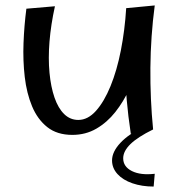

<svg xmlns="http://www.w3.org/2000/svg" viewBox="-20 -486 664 706"><path d="M246 10Q190 10 154 -18.5Q118 -47 98 -95Q78 -143 71 -203Q64 -263 66.5 -328Q69 -393 77 -454L182 -463Q167 -395 162 -333Q157 -271 162 -218.5Q167 -166 180.5 -127Q194 -88 216 -66.5Q238 -45 268 -45Q303 -45 333 -78.5Q363 -112 386.5 -169.5Q410 -227 424.5 -301Q439 -375 444 -456L504 -331Q501 -294 488.5 -248.5Q476 -203 455 -157.5Q434 -112 404 -74Q374 -36 334.5 -13Q295 10 246 10ZM461 6Q451 -60 446 -118.5Q441 -177 439.5 -231Q438 -285 439.5 -340.5Q441 -396 444 -456L549 -466Q534 -353 533 -237Q532 -121 543 -10ZM545 200Q502 200 467 188Q432 176 412 154Q392 132 392 104Q392 72 423 39Q454 6 510 -20L543 -10Q486 18 459.5 44Q433 70 433 96Q433 127 465 143Q497 159 549 153Z"/></svg>

Font: Marhey Light
Style: Regular
Weight: 300
Designer: Nur Syamsi & Bustanul Arifin
Foundry: Namelatype
Version: Version 1.000